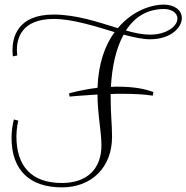

<svg xmlns="http://www.w3.org/2000/svg" viewBox="-20 -750 807 831"><path d="M281 -332C281 -332 334 -337 402 -341C402 -256 419 -182 419 -121C419 -19 357 42 248 42C116 42 51 -31 51 -160C51 -195 59 -228 59 -228L40 -233C33 -205 30 -178 30 -153C30 -11 111 61 248 61C377 61 465 -26 465 -158C465 -213 459 -251 459 -324V-343C475 -344 493 -344 510 -344C557 -344 604 -342 641 -336L644 -352C610 -363 571 -375 482 -375C475 -375 467 -374 460 -374C465 -465 483 -542 515 -600C558 -589 597 -580 629 -580C722 -580 767 -633 767 -671C767 -708 733 -730 689 -730C633 -730 551 -702 490 -628C406 -654 310 -687 212 -687C53 -687 34 -585 34 -532C34 -517 36 -506 36 -506L55 -510C55 -511 53 -520 53 -534C53 -581 71 -668 213 -668C293 -668 390 -637 476 -611C435 -555 406 -477 402 -370C335 -362 283 -347 279 -346ZM629 -600C598 -600 563 -607 525 -618C563 -677 618 -711 690 -711C723 -711 748 -694 748 -670C748 -636 700 -600 629 -600Z"/></svg>

Font: Clicker Script
Style: Regular
Weight: 400
Designer: Astigmatic (AOETI)
Foundry: Astigmatic (AOETI)
Version: Version 1.000